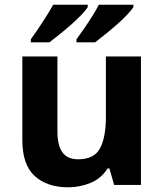

<svg xmlns="http://www.w3.org/2000/svg" viewBox="-20 -786 697 816"><path d="M579 -546V0H465L445 -70H437Q411 -28 365.5 -9Q320 10 269 10Q181 10 128 -37.5Q75 -85 75 -190V-546H224V-227Q224 -169 245 -139Q266 -109 312 -109Q380 -109 405 -155.5Q430 -202 430 -289V-546ZM547 -756Q539 -743 520 -723Q501 -703 476 -681Q451 -659 426.5 -639.5Q402 -620 384 -606H305V-619Q319 -638 337 -664Q355 -690 372 -717Q389 -744 400 -766H547ZM353 -756Q345 -743 326 -723Q307 -703 282 -681Q257 -659 232.5 -639.5Q208 -620 190 -606H111V-619Q125 -638 142.5 -664Q160 -690 177 -717Q194 -744 206 -766H353Z"/></svg>

Font: Noto Sans Tangsa
Style: Bold
Weight: 700
Version: Version 1.504